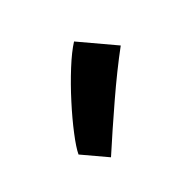

<svg xmlns="http://www.w3.org/2000/svg" viewBox="-71 -971 439 439"><g transform="rotate(45 148.5 -751.0)"><path d="M271.5 -676.5 214.5 -628.5Q199.5 -635.5 173 -655.8Q146.5 -676 117 -702.8Q87.5 -729.5 62.2 -756.8Q37 -784 24.5 -804L106.5 -873Q140.5 -827 185.5 -774.5Q230.5 -722 271.5 -676.5Z"/></g></svg>

Font: Merriweather Sans
Style: Regular
Weight: 400
Designer: Eben Sorkin
Foundry: Eben Sorkin
Version: Version 1.008; ttfautohint (v1.7.19-72a1) -l 8 -r 50 -G 200 